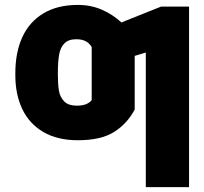

<svg xmlns="http://www.w3.org/2000/svg" viewBox="-20 -557 824 776"><path d="M350.6 -152.3V-367.2Q340.8 -382.8 325.9 -390.6Q311 -398.4 288.1 -398.4Q256.3 -398.4 240 -381.3Q223.6 -364.3 218.8 -335.4Q213.9 -306.6 213.9 -261.7V-252.9Q213.9 -214.8 218.3 -189.7Q222.7 -164.6 239.5 -147.2Q256.3 -129.9 291 -129.9Q332.5 -129.9 350.6 -152.3ZM744.1 199.2H569.3V-344.7L524.4 -331.1V-114.3Q494.1 -57.1 441.2 -23.7Q388.2 9.8 294.9 9.8Q211.9 9.8 155.3 -23.4Q98.6 -56.6 70.3 -115.7Q42 -174.8 42 -252.9V-261.7Q42 -345.2 70.3 -407Q98.6 -468.8 155.3 -502.9Q211.9 -537.1 294.9 -537.1Q347.7 -537.1 392.1 -517.6Q436.5 -498 470.7 -466.3L630.9 -530.3H744.1Z"/></svg>

Font: Pretendard Std Black
Style: Regular
Weight: 900
Designer: Base glyphs from Inter by Rasmus Andersson; Hangeul glyphs from Noto Sans CJK(Source Han Sans) by Jang Soo-young and Kan
Foundry: Kil Hyung-jin
Version: Version 1.309